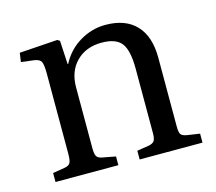

<svg xmlns="http://www.w3.org/2000/svg" viewBox="-81 -623 815 723"><g transform="rotate(-15 326.5 -261.5)"><path d="M51 0V-35L99 -43Q115 -46 120 -55.5Q125 -65 125 -91V-402Q125 -438 119 -449.5Q113 -461 91 -464L42 -470L47 -505L196 -515L205 -509L210 -417H212Q238 -467 285 -495Q332 -523 385 -523Q463 -523 504.5 -479Q546 -435 546 -352V-83Q546 -61 551.5 -53Q557 -45 577 -42L624 -35V0H379V-34L423 -41Q441 -44 447 -52.5Q453 -61 453 -83V-334Q453 -405 431.5 -433.5Q410 -462 354 -462Q293 -462 255.5 -424.5Q218 -387 218 -324V-87Q218 -65 223 -56Q228 -47 243 -44L296 -34V0Z"/></g></svg>

Font: Literata 36pt
Style: Regular
Weight: 400
Designer: Latin by Veronika Burian and Jose Scaglione. Greek by Irene Vlachou. Cyrillic by Vera Evstafieva.
Foundry: TypeTogether
Version: Version 3.002